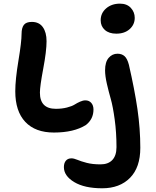

<svg xmlns="http://www.w3.org/2000/svg" viewBox="-20 -763 846 1043"><path d="M611.8 -580.1Q572.3 -580.1 549.6 -600.3Q526.9 -620.6 526.9 -652.8Q526.9 -691.9 556.6 -717.5Q586.4 -743.2 631.8 -743.2Q669.4 -743.2 690.7 -720.2Q711.9 -697.3 711.9 -666Q711.9 -629.4 684.3 -604.7Q656.7 -580.1 611.8 -580.1ZM272.9 -43Q171.9 -43 117.4 -100.8Q63 -158.7 63 -267.1Q63 -330.6 80.1 -433.3Q97.2 -536.1 97.2 -579.1Q97.2 -611.3 109.6 -627.7Q122.1 -644 152.8 -644Q192.4 -644 212.6 -615.7Q232.9 -587.4 232.9 -539.1Q232.9 -485.4 214.8 -389.6Q196.8 -293.9 196.8 -259.8Q196.8 -171.9 283.2 -171.9Q316.9 -171.9 344 -179Q371.1 -186 385 -194.8Q398.9 -203.6 414.8 -210.7Q430.7 -217.8 443.8 -217.8Q463.9 -217.8 475.8 -204.1Q487.8 -190.4 487.8 -168Q487.8 -116.2 446.8 -84Q381.3 -43 272.9 -43ZM535.2 259.8Q439 259.8 383.1 226.1Q327.1 192.4 327.1 145Q327.1 122.6 337.9 109.9Q348.6 97.2 368.2 97.2Q381.3 97.2 400.4 105.2Q419.4 113.3 450.9 121.6Q482.4 129.9 525.9 129.9Q567.9 129.9 590.3 106Q612.8 82 612.8 36.1Q612.8 -43.5 603 -114.3Q593.3 -185.1 581.8 -225.3Q570.3 -265.6 560.5 -308.1Q550.8 -350.6 550.8 -380.9Q550.8 -426.3 570.3 -448.7Q589.8 -471.2 618.2 -471.2Q641.6 -471.2 656.5 -458Q671.4 -444.8 680.2 -411.1Q710.9 -277.8 726.6 -170.9Q742.2 -64 742.2 40Q742.2 146.5 686.3 203.1Q630.4 259.8 535.2 259.8Z"/></svg>

Font: Shantell Sans Irregular
Style: Regular
Weight: 600
Designer: Stephen Nixon, Anya Danilova, Shantell Martin
Foundry: Arrow Type
Version: Version 1.006;[9816181b4]